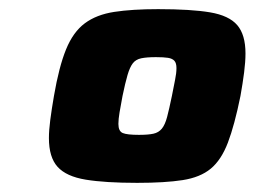

<svg xmlns="http://www.w3.org/2000/svg" viewBox="-20 -716 557 420"><path d="M280 -316Q210 -316 167.5 -323Q125 -330 106 -351Q87 -372 87 -414Q87 -431 90 -454Q93 -477 98 -506Q109 -570 124.5 -608Q140 -646 165.5 -665Q191 -684 230 -690Q269 -696 326 -696Q398 -696 439.5 -689Q481 -682 499 -661Q517 -640 517 -599Q517 -581 514 -557.5Q511 -534 506 -506Q493 -442 478.5 -404Q464 -366 441 -347Q418 -328 379.5 -322Q341 -316 280 -316ZM284 -421Q304 -421 315.5 -423.5Q327 -426 334 -434.5Q341 -443 345.5 -460Q350 -477 356 -506Q360 -527 363 -541.5Q366 -556 366 -567Q366 -578 361.5 -583Q357 -588 347.5 -589.5Q338 -591 321 -591Q301 -591 289 -588.5Q277 -586 270.5 -577.5Q264 -569 259 -552Q254 -535 248 -506Q244 -485 241.5 -470Q239 -455 239 -445Q239 -429 248.5 -425Q258 -421 284 -421Z"/></svg>

Font: Saira Expanded ExtraBold
Style: Italic
Weight: 800
Width: 7
Italic angle: -12°
Designer: Hector Gatti with collaboration of the Omnibus-Type team
Foundry: Omnibus-Type
Version: Version 1.101